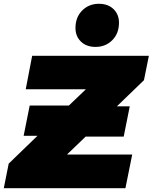

<svg xmlns="http://www.w3.org/2000/svg" viewBox="-38 -995 807 1015"><path d="M723 -571 580 -433H648L616 -273H415L316 -178H661L625 0H-18L8 -130L160 -277H87L119 -437H326L416 -523H98L132 -700H749ZM361 -847Q361 -904 396.5 -939.5Q432 -975 485 -975Q533 -975 562 -947Q591 -919 591 -875Q591 -818 555.5 -782.5Q520 -747 467 -747Q419 -747 390 -775Q361 -803 361 -847Z"/></svg>

Font: Montserrat Alternates Black
Style: Italic
Weight: 900
Italic angle: -11.3°
Designer: Julieta Ulanovsky
Foundry: Julieta Ulanovsky
Version: Version 7.200